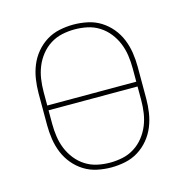

<svg xmlns="http://www.w3.org/2000/svg" viewBox="-85 -608 671 696"><g transform="rotate(-15 250.0 -260.0)"><path d="M250 8Q224 8 197.5 2.5Q171 -3 148.5 -17Q126 -31 109 -51.5Q92 -72 82 -96.5Q72 -121 68 -147.5Q64 -174 64 -200V-320Q64 -346 68 -372.5Q72 -399 82 -423.5Q92 -448 109 -468.5Q126 -489 148.5 -503Q171 -517 197.5 -522.5Q224 -528 250 -528Q276 -528 302.5 -522.5Q329 -517 351.5 -503Q374 -489 391 -468.5Q408 -448 418 -423.5Q428 -399 432 -372.5Q436 -346 436 -320V-200Q436 -174 432 -147.5Q428 -121 418 -96.5Q408 -72 391 -51.5Q374 -31 351.5 -17Q329 -3 302.5 2.5Q276 8 250 8ZM417 -269V-320Q417 -344 413.5 -368Q410 -392 401 -414Q392 -436 377 -455Q362 -474 341.5 -487Q321 -500 297.5 -505Q274 -510 250 -510Q226 -510 202.5 -505Q179 -500 158.5 -487Q138 -474 123 -455Q108 -436 99 -414Q90 -392 86.5 -368Q83 -344 83 -320V-269ZM250 -10Q274 -10 297.5 -15Q321 -20 341.5 -33Q362 -46 377 -65Q392 -84 401 -106Q410 -128 413.5 -152Q417 -176 417 -200V-251H83V-200Q83 -176 86.5 -152Q90 -128 99 -106Q108 -84 123 -65Q138 -46 158.5 -33Q179 -20 202.5 -15Q226 -10 250 -10Z"/></g></svg>

Font: Iosevka Curly Thin
Style: Regular
Weight: 100
Monospace: yes
Designer: Belleve Invis
Foundry: Belleve Invis
Version: Version 22.1.2; ttfautohint (v1.8.4)